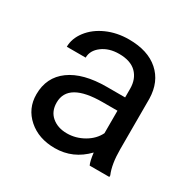

<svg xmlns="http://www.w3.org/2000/svg" viewBox="-128 -665 800 801"><g transform="rotate(30 272.0 -264.0)"><path d="M394.5 0H489.3V-7.8C476.9 -36.5 470.7 -75 470.7 -123.5V-366.7C469.4 -420.1 451.5 -462 417 -492.4C382.5 -522.9 334.8 -538.1 273.9 -538.1C235.5 -538.1 200.3 -530.9 168.2 -516.6C136.1 -502.3 110.8 -482.8 92 -458.3C73.3 -433.7 64 -408.2 64 -381.8H154.8C154.8 -404.9 165.7 -424.6 187.5 -440.9C209.3 -457.2 236.3 -465.3 268.6 -465.3C305.3 -465.3 333.2 -456 352.1 -437.3C370.9 -418.5 380.4 -393.4 380.4 -361.8V-320.3H292.5C216.6 -320.3 157.8 -305.1 116 -274.7C74.1 -244.2 53.2 -201.5 53.2 -146.5C53.2 -101.2 69.9 -63.9 103.3 -34.4C136.6 -5 179.4 9.8 231.4 9.8C289.7 9.8 339.8 -12 381.8 -55.7C385.1 -29 389.3 -10.4 394.5 0ZM244.6 -68.8C215 -68.8 190.8 -76.8 171.9 -92.8C153 -108.7 143.6 -130.9 143.6 -159.2C143.6 -224 198.9 -256.3 309.6 -256.3H380.4V-147.9C369 -124.5 350.6 -105.5 325.2 -90.8C299.8 -76.2 272.9 -68.8 244.6 -68.8Z"/></g></svg>

Font: Roboto1
Style: rg
Weight: 400
Designer: Google
Version: Version 2.137; 2017